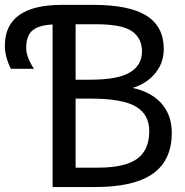

<svg xmlns="http://www.w3.org/2000/svg" viewBox="-129 -752 747 774"><path d="M83 -653.3Q26.4 -650.4 1.5 -628.9Q-23.4 -607.4 -23.4 -558.6Q-23.4 -522.5 7.8 -474.6H-85Q-109.4 -522.5 -109.4 -567.4Q-109.4 -732.4 121.1 -732.4H245.1Q392.6 -732.4 461.9 -688.5Q531.2 -644.5 531.2 -554.7Q531.2 -493.2 490.2 -449.2Q457 -413.1 405.3 -397.5Q472.7 -383.8 515.6 -341.8Q563.5 -293 563.5 -216.8Q563.5 -106.4 487.8 -52.2Q412.1 2 253.9 2H83ZM175.8 -430.7H235.4Q345.7 -430.7 394.5 -460Q443.4 -489.3 443.4 -544.9Q443.4 -596.7 403.8 -625.5Q364.3 -654.3 256.8 -654.3H175.8ZM175.8 -354.5V-76.2H266.6Q375 -76.2 423.8 -111.8Q472.7 -147.5 472.7 -223.6Q472.7 -291 418 -322.8Q363.3 -354.5 235.4 -354.5Z"/></svg>

Font: Nasu
Style: Regular
Weight: 400
Designer: Ryoko NISHIZUKA (kana &amp; ideographs); Paul D. Hunt (Latin, Greek &amp; Cyrillic); Wenlong ZHANG (bopomofo); Sandoll C
Version: Version 2014.1215